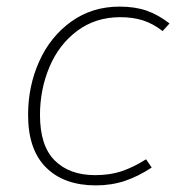

<svg xmlns="http://www.w3.org/2000/svg" viewBox="-20 -551 542 581"><path d="M493 -480 472 -457Q444 -479 413.5 -489Q383 -499 344 -499Q269 -499 213.5 -457.5Q158 -416 129.5 -348Q101 -280 101 -203Q101 -110 145.5 -65.5Q190 -21 268 -21Q313 -21 348.5 -33Q384 -45 422 -69L439 -44Q398 -17 357.5 -3.5Q317 10 270 10Q174 10 119.5 -44Q65 -98 65 -203Q65 -291 99 -366Q133 -441 196 -486Q259 -531 342 -531Q388 -531 423 -519Q458 -507 493 -480Z"/></svg>

Font: FiraGO UltraLight
Style: Italic
Weight: 200
Italic angle: -8°
Designer: bBox Type GmbH
Foundry: bBox Type GmbH
Version: Version 1.001